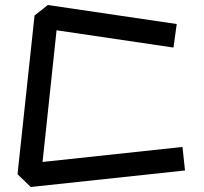

<svg xmlns="http://www.w3.org/2000/svg" viewBox="-20 -743 814 767"><path d="M103 4 50 -47 118 -681 171 -723 686 -647 673 -553 206 -622 150 -96 709 -156 719 -62Z"/></svg>

Font: ZCOOL KuaiLe
Style: Regular
Weight: 400
Designer: Lui Bingke
Foundry: ZCOOL
Version: Version 3.51;August 12, 2021;FontCreator 13.0.0.2613 64-bit